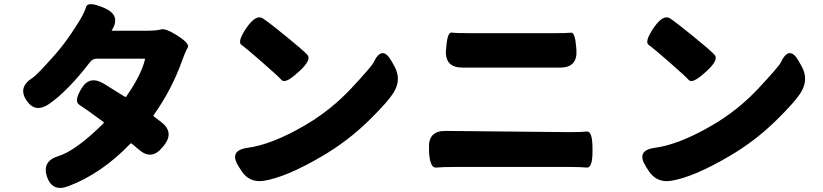

<svg xmlns="http://www.w3.org/2000/svg" viewBox="-20 -851 4040 943"><path d="M317 63Q238 94 211 18Q185 -59 266 -84Q353 -111 488 -245Q492 -249 488 -252Q399 -318 370 -336Q341 -354 382 -419Q422 -483 493 -438L593 -376Q598 -373 601 -378Q673 -482 692 -558Q693 -563 688 -563H456Q436 -563 423 -547Q314 -405 222 -341Q153 -293 110 -358Q67 -423 139 -468Q159 -480 247 -579Q302 -640 359 -731Q394 -785 402.5 -816Q411 -847 492 -812Q575 -776 530 -704Q527 -700 532 -700H693Q750 -700 771 -706.5Q792 -713 847 -679Q914 -637 902 -617Q890 -597 875 -555Q825 -413 735 -286Q732 -281 737 -278L770 -253Q838 -202 785 -136L778 -128Q725 -61 661 -117L628 -145Q623 -149 619 -144Q478 2 317 63Z M1276 37Q1204 48 1165 -13L1153 -32Q1101 -112 1196 -125Q1315 -141 1475 -234Q1605 -309 1708 -420Q1804 -523 1814 -543Q1857 -634 1904 -549L1918 -524Q1951 -463 1917 -403Q1891 -356 1789 -256.5Q1687 -157 1562 -84Q1387 19 1276 37ZM1443 -495Q1381 -438 1363 -458Q1345 -478 1266.5 -546.5Q1188 -615 1166 -630.5Q1144 -646 1191 -715Q1238 -783 1272 -760Q1306 -737 1382 -675Q1467 -606 1489.5 -582Q1512 -558 1450 -501Z M2087 -110V-124Q2083 -209 2168 -208L2779 -202Q2835 -202 2862.5 -205Q2890 -208 2890 -121V-112Q2891 -25 2861.5 -28Q2832 -31 2779 -31H2219Q2152 -31 2121.5 -28Q2091 -25 2087 -110ZM2251 -519Q2165 -519 2170 -605L2171 -608Q2176 -694 2198 -691Q2220 -688 2293 -688H2699Q2766 -688 2785.5 -690.5Q2805 -693 2811 -608V-605Q2817 -519 2731 -519Z M3276 37Q3204 48 3165 -13L3153 -32Q3101 -112 3196 -125Q3315 -141 3475 -234Q3605 -309 3708 -420Q3804 -523 3814 -543Q3857 -634 3904 -549L3918 -524Q3951 -463 3917 -403Q3891 -356 3789 -256.5Q3687 -157 3562 -84Q3387 19 3276 37ZM3443 -495Q3381 -438 3363 -458Q3345 -478 3266.5 -546.5Q3188 -615 3166 -630.5Q3144 -646 3191 -715Q3238 -783 3272 -760Q3306 -737 3382 -675Q3467 -606 3489.5 -582Q3512 -558 3450 -501Z"/></svg>

Font: Resource Han Rounded KR Heavy
Style: Regular
Weight: 900
Designer: Cyano Hao (round all glyphs); Ryoko NISHIZUKA 西塚涼子 (kana, bopomofo & ideographs); Paul D. Hunt (Latin, Greek & Cyrillic)
Foundry: Cyano Hao
Version: 0.990